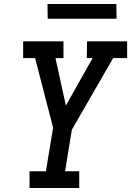

<svg xmlns="http://www.w3.org/2000/svg" viewBox="-20 -942 657 962"><path d="M377 0H128V-84H210L246 -302L156 -651H96V-735H298V-651H258L310 -413L444 -651H415L416 -735H617V-651H547L340 -292L306 -84H377ZM219 -848 218 -922H563L564 -848Z"/></svg>

Font: Iosevka HT Medium Extended
Style: Italic
Weight: 500
Width: 7
Italic angle: -9°
Monospace: yes
Designer: Belleve Invis
Foundry: Belleve Invis
Version: Version 32.3.0; ttfautohint (v1.8.4)